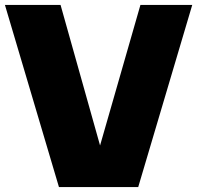

<svg xmlns="http://www.w3.org/2000/svg" viewBox="-23 -760 801 780"><path d="M216.5 0 -3 -740H223L383.5 -169L547.5 -740H758L538.5 0Z"/></svg>

Font: Encode Sans Black
Style: Regular
Weight: 900
Designer: Multiple Designers
Foundry: Impallari Type
Version: Version 3.002; ttfautohint (v1.8.3) -l 8 -r 50 -G 200 -x 14 